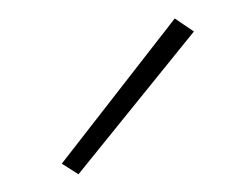

<svg xmlns="http://www.w3.org/2000/svg" viewBox="-52 -755 1104 865"><g transform="rotate(5 500.0 -322.5)"><path d="M704 -691 795 -640 333 46 254 5Z"/></g></svg>

Font: Stick
Style: Regular
Weight: 400
Designer: Fontworks Inc.
Foundry: Fontworks Inc.
Version: Version 1.100